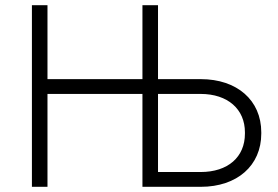

<svg xmlns="http://www.w3.org/2000/svg" viewBox="-20 -720 1072 740"><path d="M103 0H163V-358H529V0H754C894 0 987 -82 987 -205V-210C987 -334 893 -415 754 -415H589V-700H529V-415H163V-700H103ZM589 -57V-358H753C858 -358 924 -299 924 -210V-205C924 -115 859 -57 753 -57Z"/></svg>

Font: Fixel Display Light
Style: Regular
Weight: 300
Designer: AlfaBravo + MacPaw
Foundry: Kyrylo Tkachov, Marchela Mozhyna, Serhii Makarenko, Maria Weinstein, Zakhar Kryvoshyya
Version: Version 1.211